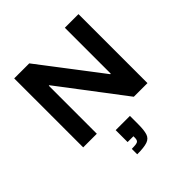

<svg xmlns="http://www.w3.org/2000/svg" viewBox="-256 -869 1354 1354"><g transform="rotate(-45 421.5 -192.0)"><path d="M101 0V-688H251L601 -230H606V-688H742V0H606L242 -479H237V0ZM336 304V250Q379 250 393 243Q407 236 407 211V195H349V76H491V159Q491 218 481 249.5Q471 281 438 292.5Q405 304 336 304Z"/></g></svg>

Font: Saira Expanded SemiBold
Style: Regular
Weight: 600
Width: 7
Designer: Hector Gatti with collaboration of the Omnibus-Type team
Foundry: Omnibus-Type
Version: Version 1.100; ttfautohint (v1.8.3)